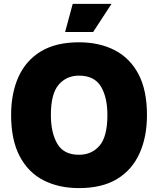

<svg xmlns="http://www.w3.org/2000/svg" viewBox="-20 -955 811 985"><path d="M385 10Q281 10 202.5 -30.5Q124 -71 80.5 -154.5Q37 -238 37 -365Q37 -477 75 -561Q113 -645 190 -691.5Q267 -738 385 -738Q490 -738 568.5 -697.5Q647 -657 690.5 -574.5Q734 -492 734 -365Q734 -253 696 -168.5Q658 -84 581 -37Q504 10 385 10ZM385 -161Q451 -161 491 -208Q531 -255 531 -365Q531 -456 497.5 -511.5Q464 -567 385 -567Q321 -567 281 -520.5Q241 -474 241 -365Q241 -274 274 -217.5Q307 -161 385 -161ZM314 -791 353 -935H552L458 -791Z"/></svg>

Font: BDO Grotesk Black
Style: Regular
Weight: 900
Designer: Deni Anggara
Foundry: Lokal Container
Version: Version 2.000